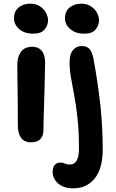

<svg xmlns="http://www.w3.org/2000/svg" viewBox="-20 -763 628 1043"><path d="M160 -580Q114 -580 85 -604.5Q56 -629 56 -665Q56 -701 81 -722Q106 -743 144 -743Q175 -743 196.5 -729Q218 -715 229.5 -694Q241 -673 241 -652Q241 -626 222.5 -603Q204 -580 160 -580ZM438 -580Q391 -580 362 -604.5Q333 -629 333 -665Q333 -701 358 -722Q383 -743 422 -743Q452 -743 473.5 -729Q495 -715 506.5 -694Q518 -673 518 -652Q518 -626 499.5 -603Q481 -580 438 -580ZM379 260Q325 260 295.5 233.5Q266 207 266 170Q266 146 277.5 133Q289 120 308 120Q322 120 332.5 125.5Q343 131 360 131Q384 131 396.5 109Q409 87 409 46Q409 -51 401 -122Q393 -193 383 -246Q373 -299 365.5 -341.5Q358 -384 358 -424Q358 -469 376.5 -491Q395 -513 425 -513Q450 -513 465 -498Q480 -483 488 -443Q513 -306 525.5 -189Q538 -72 538 48Q538 153 494.5 206.5Q451 260 379 260ZM149 10Q111 10 94 -15Q77 -40 77 -80Q77 -149 76.5 -197Q76 -245 75.5 -280.5Q75 -316 74.5 -347Q74 -378 74 -413Q74 -453 93.5 -481Q113 -509 157 -509Q187 -509 205.5 -488.5Q224 -468 225 -427Q225 -406 224 -369.5Q223 -333 222 -288.5Q221 -244 219.5 -199Q218 -154 217 -116Q216 -78 216 -56Q216 -27 200 -8.5Q184 10 149 10Z"/></svg>

Font: Shantell Sans Normal
Style: Regular
Weight: 600
Designer: Stephen Nixon, Anya Danilova, Shantell Martin
Foundry: Arrow Type
Version: Version 1.009;[a7da0bfa3]